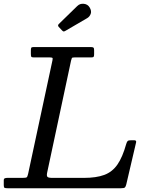

<svg xmlns="http://www.w3.org/2000/svg" viewBox="-60 -1000 796 1020"><path d="M-40 -16V-42Q-40 -50.5 -34.5 -52.8Q-29 -55 -21 -55H59Q78 -55 82 -58.2Q86 -61.5 89.5 -77L218.5 -678.5Q221 -690 218.5 -692.5Q216 -695 203 -695H119Q108 -695 106 -699Q104 -703 104 -714V-732Q104 -742 106 -746Q108 -750 118 -750H423Q433 -750 436.5 -747Q440 -744 440 -733V-712Q440 -702 437.5 -698.5Q435 -695 425 -695H336Q323.5 -695 321.8 -691.5Q320 -688 317.5 -678L190.5 -83Q187 -66.5 191.8 -60.8Q196.5 -55 218 -55H386Q451.5 -55 494 -70.8Q536.5 -86.5 563.8 -125.8Q591 -165 610.5 -235Q614 -246.5 618.2 -250.8Q622.5 -255 638 -255H652Q666 -255 663 -243.5L611 -21Q608 -8.5 603.5 -4.2Q599 0 583 0H-20Q-31.5 0 -35.8 -2.2Q-40 -4.5 -40 -16ZM416.5 -960Q427.5 -941.5 421.8 -926.2Q416 -911 403 -903.5L289 -837Q282.5 -833 278.8 -832.8Q275 -832.5 269.5 -838.5L252.5 -856.5Q244.5 -865 252.5 -872.5L350.5 -968Q364.5 -982 385.5 -979.8Q406.5 -977.5 416.5 -960Z"/></svg>

Font: Besley
Style: Italic
Weight: 400
Italic angle: -13°
Designer: Owen Earl
Foundry: indestructible type*
Version: Version 4.000; ttfautohint (v1.8.4.7-5d5b)